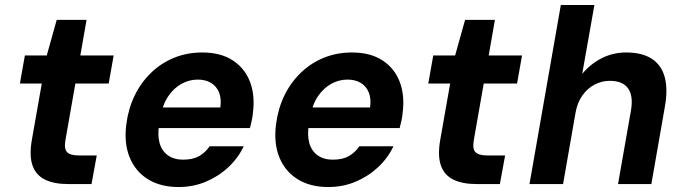

<svg xmlns="http://www.w3.org/2000/svg" viewBox="-20 -740 2751 772"><path d="M253 0Q198 0 161.5 -17.5Q125 -35 111 -74Q97 -113 108 -177L148 -404H60L80 -517H168L208 -660H328L303 -517H437L417 -404H283L243 -176Q237 -141 250 -128Q263 -115 297 -115H369L348 0Z M698 12Q625 12 574.5 -19.5Q524 -51 501 -108Q478 -165 488 -241Q496 -303 521 -355Q546 -407 586.5 -446.5Q627 -486 679.5 -507.5Q732 -529 793 -529Q867 -529 915.5 -497.5Q964 -466 985 -411.5Q1006 -357 997 -287Q996 -272 992.5 -256.5Q989 -241 985 -225H581L595 -308H866Q871 -344 860.5 -369Q850 -394 828 -407Q806 -420 775 -420Q741 -420 710 -403Q679 -386 656.5 -353Q634 -320 625 -269L620 -240Q613 -197 621.5 -165.5Q630 -134 654.5 -116Q679 -98 716 -98Q756 -98 781 -112.5Q806 -127 823 -152H960Q938 -105 898.5 -68Q859 -31 808 -9.5Q757 12 698 12Z M1300 12Q1227 12 1176.5 -19.5Q1126 -51 1103 -108Q1080 -165 1090 -241Q1098 -303 1123 -355Q1148 -407 1188.5 -446.5Q1229 -486 1281.5 -507.5Q1334 -529 1395 -529Q1469 -529 1517.5 -497.5Q1566 -466 1587 -411.5Q1608 -357 1599 -287Q1598 -272 1594.5 -256.5Q1591 -241 1587 -225H1183L1197 -308H1468Q1473 -344 1462.5 -369Q1452 -394 1430 -407Q1408 -420 1377 -420Q1343 -420 1312 -403Q1281 -386 1258.5 -353Q1236 -320 1227 -269L1222 -240Q1215 -197 1223.5 -165.5Q1232 -134 1256.5 -116Q1281 -98 1318 -98Q1358 -98 1383 -112.5Q1408 -127 1425 -152H1562Q1540 -105 1500.5 -68Q1461 -31 1410 -9.5Q1359 12 1300 12Z M1895 0Q1840 0 1803.5 -17.5Q1767 -35 1753 -74Q1739 -113 1750 -177L1790 -404H1702L1722 -517H1810L1850 -660H1970L1945 -517H2079L2059 -404H1925L1885 -176Q1879 -141 1892 -128Q1905 -115 1939 -115H2011L1990 0Z M2109 0 2235 -720H2370L2321 -443Q2353 -482 2398.5 -505.5Q2444 -529 2498 -529Q2562 -529 2601 -503.5Q2640 -478 2653 -429Q2666 -380 2653 -309L2599 0H2465L2517 -296Q2527 -354 2505.5 -384.5Q2484 -415 2432 -415Q2400 -415 2371 -400Q2342 -385 2321.5 -356Q2301 -327 2294 -286L2244 0Z"/></svg>

Font: DM Sans 11pt
Style: Bold Italic
Weight: 700
Italic angle: -10°
Version: Version 4.004;gftools[0.9.30]